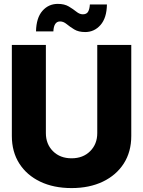

<svg xmlns="http://www.w3.org/2000/svg" viewBox="-20 -959 737 989"><path d="M481 -727.5H656.2V-258.8Q656.2 -177.2 617.7 -116.9Q579.1 -56.6 509.8 -23.4Q440.4 9.8 348.6 9.8Q256.3 9.8 187 -23.4Q117.7 -56.6 79.3 -116.9Q41 -177.2 41 -258.8V-727.5H216.3V-273.4Q216.3 -216.8 252.9 -180.2Q289.6 -143.6 348.6 -143.6Q407.7 -143.6 444.3 -180.2Q481 -216.8 481 -273.4ZM418.9 -793.9Q384.3 -793.9 362.1 -807.6Q339.8 -821.3 323.2 -835Q306.6 -848.6 289.6 -848.6Q257.3 -848.6 254.9 -797.4H165.5Q167 -867.2 198.5 -903.1Q230 -939 277.8 -939Q312 -939 334.5 -925.5Q356.9 -912.1 373.5 -898.7Q390.1 -885.3 406.7 -885.3Q425.8 -885.3 433.6 -898.4Q441.4 -911.6 442.9 -936H530.8Q529.8 -866.7 497.8 -830.3Q465.8 -793.9 418.9 -793.9Z"/></svg>

Font: Inter Tight ExtraBold
Style: Regular
Weight: 800
Designer: Rasmus Andersson
Foundry: rsms
Version: Version 3.004; ttfautohint (v1.8.4.7-5d5b)